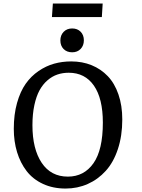

<svg xmlns="http://www.w3.org/2000/svg" viewBox="-20 -1067 817 1101"><path d="M283.2 -1046.9H568.8L564 -969.2H277.8ZM394 -903.8Q423.8 -903.8 442.4 -885Q460.9 -866.2 460.9 -835.9Q460.9 -805.7 442.4 -786.4Q423.8 -767.1 394 -767.1Q363.3 -767.1 344.7 -785.9Q326.2 -804.7 326.2 -835Q326.2 -865.2 345 -884.5Q363.8 -903.8 394 -903.8ZM59.1 -328.1Q59.1 -410.2 77.6 -476.3Q96.2 -542.5 127.2 -586.4Q158.2 -630.4 201.2 -659.7Q244.1 -689 290.5 -701.9Q336.9 -714.8 388.2 -714.8Q452.1 -714.8 505.4 -693.1Q558.6 -671.4 597.9 -630.4Q637.2 -589.4 659.2 -525.6Q681.2 -461.9 681.2 -381.8Q681.2 -288.1 656 -212.2Q630.9 -136.2 586.4 -87.2Q542 -38.1 483.2 -12Q424.3 14.2 356 14.2Q283.7 14.2 226.3 -12.5Q168.9 -39.1 132.8 -85.9Q96.7 -132.8 77.9 -194.3Q59.1 -255.9 59.1 -328.1ZM166 -349.1Q166 -212.9 219 -133.5Q272 -54.2 369.1 -54.2Q461.9 -54.2 515.9 -130.9Q569.8 -207.5 569.8 -363.8Q569.8 -502 518.6 -575.9Q467.3 -649.9 374 -649.9Q339.4 -649.9 309.1 -639.6Q278.8 -629.4 252.2 -606.4Q225.6 -583.5 206.8 -549.3Q188 -515.1 177 -463.9Q166 -412.6 166 -349.1Z"/></svg>

Font: Literata Book Medium
Style: Italic
Weight: 500
Italic angle: -3°
Designer: Latin by Veronika Burian and Jose Scaglione. Greek by Irene Vlachou. Cyrillic by Vera Evstafieva
Foundry: TypeTogether
Version: Version 1.003;PS 001.003;hotconv 1.0.88;makeotf.lib2.5.64775